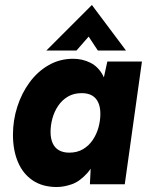

<svg xmlns="http://www.w3.org/2000/svg" viewBox="-20 -740 610 771"><path d="M208 11Q151 11 111.5 -15.5Q72 -42 52 -89.5Q32 -137 32 -199Q32 -257 49.5 -311.5Q67 -366 99 -409.5Q131 -453 175.5 -478.5Q220 -504 274 -504Q311 -504 343 -488Q375 -472 393.5 -437Q412 -402 407 -343L384 -369L411 -493H550L481 0H341L347 -122L383 -148Q361 -79 330.5 -45Q300 -11 268 0Q236 11 208 11ZM258 -127Q290 -127 313.5 -141Q337 -155 352.5 -178Q368 -201 375.5 -228.5Q383 -256 383 -283Q383 -310 374.5 -328.5Q366 -347 349.5 -356.5Q333 -366 308 -366Q276 -366 252.5 -352Q229 -338 213.5 -315Q198 -292 190.5 -264.5Q183 -237 183 -210Q183 -184 191.5 -165Q200 -146 217 -136.5Q234 -127 258 -127ZM166 -537 349 -720 486 -537H373L336 -593L287 -537Z"/></svg>

Font: Hanken Grotesk Black
Style: Italic
Weight: 900
Italic angle: -8°
Designer: Alfredo Marco Pradil
Foundry: Hanken Design Co.
Version: Version 3.013